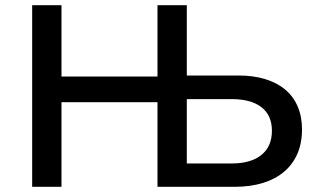

<svg xmlns="http://www.w3.org/2000/svg" viewBox="-20 -720 1218 740"><path d="M104 0V-700H217V-425H587V-700H700V-429H899Q957 -429 1002.5 -415Q1048 -401 1079.5 -374.5Q1111 -348 1127.5 -309.2Q1144 -270.5 1144 -221Q1144 -168.5 1126.2 -127.5Q1108.5 -86.5 1074.8 -58Q1041 -29.5 993 -14.8Q945 0 884 0H587V-326H217V0ZM700 -90H873Q947 -90 987.5 -122.8Q1028 -155.5 1028 -216Q1028 -275.5 987.8 -306.8Q947.5 -338 873 -338H700Z"/></svg>

Font: Argentum Sans
Style: Regular
Weight: 400
Designer: Julieta Ulanovsky, Owen Earl, Chris M. Simpson, Rasmus Andersson, Cristiano Sobral
Foundry: The Argentum Sans Project Authors
Version: Version 3.135; ttfautohint (v1.8.4.7-5d5b-dirty)